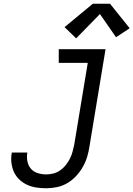

<svg xmlns="http://www.w3.org/2000/svg" viewBox="-20 -998 713 1026"><path d="M227 8Q200 8 174 4Q148 0 125 -10.5Q102 -21 83.5 -38.5Q65 -56 54.5 -79Q44 -102 41 -128.5Q38 -155 43 -182Q43 -182 43 -182.5Q43 -183 43 -183H126Q126 -183 126 -182.5Q126 -182 126 -182Q122 -159 126.5 -136Q131 -113 145 -96.5Q159 -80 181.5 -73Q204 -66 227 -66Q246 -66 265.5 -71Q285 -76 302 -88Q319 -100 332 -116.5Q345 -133 354 -151Q363 -169 368 -188.5Q373 -208 377 -227L449 -662H294V-735H544L458 -215Q454 -187 445.5 -159Q437 -131 422 -105Q407 -79 386 -56.5Q365 -34 339 -19Q313 -4 284 2Q255 8 227 8ZM387 -793 325 -853 476 -978H568L673 -847L600 -799L514 -923Z"/></svg>

Font: Iosevka Curly Slab Extended
Style: Italic
Weight: 400
Width: 7
Italic angle: -9°
Monospace: yes
Designer: Belleve Invis
Foundry: Belleve Invis
Version: Version 11.1.0; ttfautohint (v1.8.3)